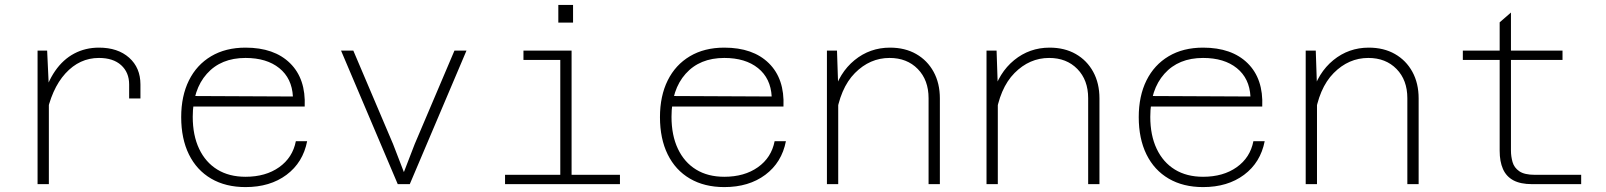

<svg xmlns="http://www.w3.org/2000/svg" viewBox="-20 -750 6540 782"><path d="M506 -349V-406Q506 -455 473.5 -484.5Q441 -514 383 -514Q304 -514 246.5 -451Q189 -388 167 -272L154 -345Q172 -414 204.5 -461Q237 -508 282.5 -532Q328 -556 383 -556Q460 -556 506 -515Q552 -474 552 -406V-349ZM133 0V-544H172L179 -394V0Z M980 12Q899 12 840 -22.5Q781 -57 749.5 -121Q718 -185 718 -273Q718 -359 749.5 -422.5Q781 -486 840 -521Q899 -556 980 -556Q1097 -556 1161.5 -492.5Q1226 -429 1221 -316H755V-359L1173 -357Q1169 -431 1117.5 -472.5Q1066 -514 980 -514Q880 -514 822.5 -449.5Q765 -385 765 -274Q765 -199 791 -144Q817 -89 865 -59.5Q913 -30 980 -30Q1062 -30 1117 -69Q1172 -108 1185 -175H1231Q1214 -88 1147 -38Q1080 12 980 12Z M1600 0 1369 -544H1419L1581 -163L1625 -49L1669 -163L1831 -544H1880L1649 0Z M2262 0V-544H2308V0ZM2037 0V-38H2505V0ZM2112 -506V-544H2285V-506ZM2254 -658V-730H2314V-658Z M2930 12Q2849 12 2790 -22.5Q2731 -57 2699.5 -121Q2668 -185 2668 -273Q2668 -359 2699.5 -422.5Q2731 -486 2790 -521Q2849 -556 2930 -556Q3047 -556 3111.5 -492.5Q3176 -429 3171 -316H2705V-359L3123 -357Q3119 -431 3067.5 -472.5Q3016 -514 2930 -514Q2830 -514 2772.5 -449.5Q2715 -385 2715 -274Q2715 -199 2741 -144Q2767 -89 2815 -59.5Q2863 -30 2930 -30Q3012 -30 3067 -69Q3122 -108 3135 -175H3181Q3164 -88 3097 -38Q3030 12 2930 12Z M3762 0V-350Q3762 -424 3718 -469Q3674 -514 3603 -514Q3523 -514 3462 -452.5Q3401 -391 3384 -270L3373 -364Q3398 -454 3460.5 -505Q3523 -556 3605 -556Q3666 -556 3711.5 -530Q3757 -504 3782.5 -457.5Q3808 -411 3808 -349V0ZM3348 0V-544H3389L3394 -395V0Z M4412 0V-350Q4412 -424 4368 -469Q4324 -514 4253 -514Q4173 -514 4112 -452.5Q4051 -391 4034 -270L4023 -364Q4048 -454 4110.5 -505Q4173 -556 4255 -556Q4316 -556 4361.5 -530Q4407 -504 4432.5 -457.5Q4458 -411 4458 -349V0ZM3998 0V-544H4039L4044 -395V0Z M4880 12Q4799 12 4740 -22.5Q4681 -57 4649.5 -121Q4618 -185 4618 -273Q4618 -359 4649.5 -422.5Q4681 -486 4740 -521Q4799 -556 4880 -556Q4997 -556 5061.5 -492.5Q5126 -429 5121 -316H4655V-359L5073 -357Q5069 -431 5017.5 -472.5Q4966 -514 4880 -514Q4780 -514 4722.5 -449.5Q4665 -385 4665 -274Q4665 -199 4691 -144Q4717 -89 4765 -59.5Q4813 -30 4880 -30Q4962 -30 5017 -69Q5072 -108 5085 -175H5131Q5114 -88 5047 -38Q4980 12 4880 12Z M5712 0V-350Q5712 -424 5668 -469Q5624 -514 5553 -514Q5473 -514 5412 -452.5Q5351 -391 5334 -270L5323 -364Q5348 -454 5410.5 -505Q5473 -556 5555 -556Q5616 -556 5661.5 -530Q5707 -504 5732.5 -457.5Q5758 -411 5758 -349V0ZM5298 0V-544H5339L5344 -395V0Z M6220 0Q6173 0 6144 -15.5Q6115 -31 6101.5 -61.5Q6088 -92 6088 -136V-659L6134 -699V-136Q6134 -113 6140.5 -90Q6147 -67 6168 -52.5Q6189 -38 6231 -38H6420V0ZM5938 -506V-544H6344V-506Z"/></svg>

Font: Azeret Mono Thin
Style: Regular
Weight: 100
Designer: Martin Vácha
Foundry: Displaay
Version: Version 1.002